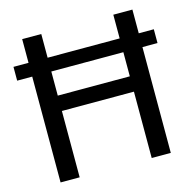

<svg xmlns="http://www.w3.org/2000/svg" viewBox="-104 -816 922 920"><g transform="rotate(-15 356.5 -355.5)"><path d="M10.3 -524.9V-593.3H706.5V-524.9ZM548.8 -329.1H165V-405.3H548.8ZM179.7 0H85V-710.9H179.7ZM631.8 0H537.1V-710.9H631.8Z"/></g></svg>

Font: Heebo
Style: Regular
Weight: 400
Designer: Oded Ezer
Foundry: Ezer Type House
Version: Version 3.100